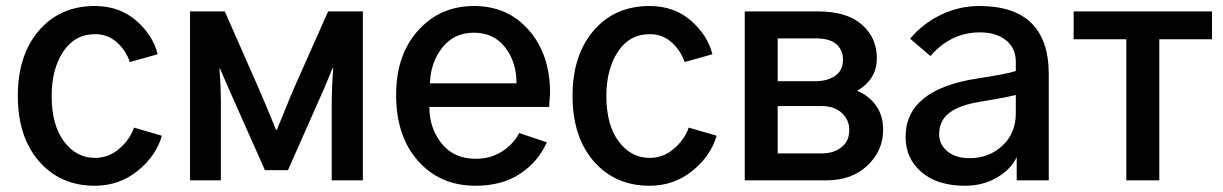

<svg xmlns="http://www.w3.org/2000/svg" viewBox="-20 -588 3987 626"><path d="M38.1 -275.4Q38.1 -408.2 106.9 -488.3Q175.8 -568.4 289.1 -568.4Q369.1 -568.4 423.8 -521Q478.5 -473.6 494.1 -411.1L403.3 -385.7Q390.6 -423.8 360.8 -450.2Q331.1 -476.6 290 -476.6Q223.6 -476.6 186 -419.4Q148.4 -362.3 148.4 -275.4Q148.4 -180.7 188.5 -127Q228.5 -73.2 290 -73.2Q334 -73.2 368.7 -103Q403.3 -132.8 417 -171.9L507.8 -145.5Q489.3 -80.1 429.2 -31.2Q369.1 17.6 289.1 17.6Q176.8 17.6 107.4 -62Q38.1 -141.6 38.1 -275.4Z M599.6 0V-550.8H712.9L821.3 -304.7Q835.9 -272.5 879.9 -165H882.8Q888.7 -178.7 909.2 -229.5Q929.7 -280.3 940.4 -304.7L1049.8 -550.8H1163.1V0H1061.5V-245.1Q1061.5 -297.9 1066.4 -366.2H1064.5L1036.1 -297.9L918.9 -33.2H843.8L727.5 -294.9L697.3 -364.3H695.3Q700.2 -308.6 700.2 -245.1V0Z M1271.5 -278.3Q1271.5 -409.2 1343.3 -488.8Q1415 -568.4 1525.4 -568.4Q1635.7 -568.4 1704.6 -489.3Q1773.4 -410.2 1773.4 -285.2Q1773.4 -283.2 1770.5 -239.3H1379.9Q1379.9 -169.9 1419.9 -120.1Q1460 -70.3 1531.2 -70.3Q1579.1 -70.3 1616.2 -93.8Q1653.3 -117.2 1672.9 -154.3L1762.7 -124Q1736.3 -62.5 1677.2 -22.5Q1618.2 17.6 1530.3 17.6Q1415 17.6 1343.3 -63Q1271.5 -143.6 1271.5 -278.3ZM1381.8 -316.4H1664.1Q1664.1 -385.7 1627 -433.6Q1589.8 -481.4 1525.4 -481.4Q1460 -481.4 1421.9 -432.6Q1383.8 -383.8 1381.8 -316.4Z M1846.7 -275.4Q1846.7 -408.2 1915.5 -488.3Q1984.4 -568.4 2097.7 -568.4Q2177.7 -568.4 2232.4 -521Q2287.1 -473.6 2302.7 -411.1L2211.9 -385.7Q2199.2 -423.8 2169.4 -450.2Q2139.6 -476.6 2098.6 -476.6Q2032.2 -476.6 1994.6 -419.4Q1957 -362.3 1957 -275.4Q1957 -180.7 1997.1 -127Q2037.1 -73.2 2098.6 -73.2Q2142.6 -73.2 2177.2 -103Q2211.9 -132.8 2225.6 -171.9L2316.4 -145.5Q2297.9 -80.1 2237.8 -31.2Q2177.7 17.6 2097.7 17.6Q1985.4 17.6 1916 -62Q1846.7 -141.6 1846.7 -275.4Z M2408.2 0V-550.8H2646.5Q2741.2 -550.8 2790 -507.8Q2838.9 -464.8 2838.9 -398.4Q2838.9 -329.1 2774.4 -292Q2812.5 -276.4 2835.9 -244.1Q2859.4 -211.9 2859.4 -165Q2859.4 -96.7 2808.1 -48.3Q2756.8 0 2674.8 0ZM2515.6 -87.9H2660.2Q2698.2 -87.9 2723.6 -107.9Q2749 -127.9 2749 -164.1Q2749 -197.3 2724.6 -219.7Q2700.2 -242.2 2658.2 -242.2H2515.6ZM2515.6 -323.2H2637.7Q2677.7 -323.2 2703.1 -340.8Q2728.5 -358.4 2728.5 -393.6Q2728.5 -423.8 2707.5 -443.4Q2686.5 -462.9 2639.6 -462.9H2515.6Z M3042 -150.4Q3042 -117.2 3068.8 -94.7Q3095.7 -72.3 3141.6 -72.3Q3204.1 -72.3 3248 -112.8Q3292 -153.3 3292 -218.8V-278.3Q3247.1 -267.6 3173.8 -255.9Q3107.4 -245.1 3074.7 -219.7Q3042 -194.3 3042 -150.4ZM2932.6 -141.6Q2932.6 -295.9 3166 -332Q3262.7 -346.7 3292 -356.4V-386.7Q3292 -430.7 3260.3 -456.5Q3228.5 -482.4 3174.8 -482.4Q3080.1 -482.4 3013.7 -405.3L2947.3 -461.9Q2989.3 -511.7 3048.3 -540Q3107.4 -568.4 3172.9 -568.4Q3399.4 -568.4 3399.4 -345.7V0H3294.9V-76.2Q3278.3 -38.1 3232.4 -10.3Q3186.5 17.6 3126 17.6Q3036.1 17.6 2984.4 -26.9Q2932.6 -71.3 2932.6 -141.6Z M3480.5 -460V-550.8H3931.6V-460H3759.8V0H3652.3V-460Z"/></svg>

Font: Gothic A1 SemiBold
Style: Regular
Weight: 600
Version: Version 2.50